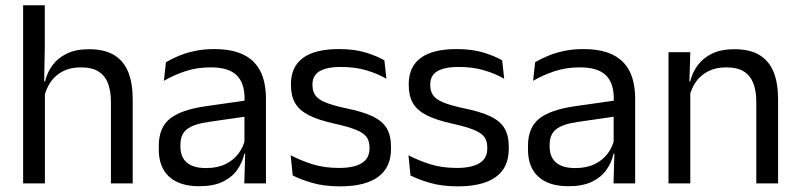

<svg xmlns="http://www.w3.org/2000/svg" viewBox="-20 -682 2973 714"><path d="M392.5 0V-303.5Q392.5 -343 381.8 -371.5Q371 -400 346.8 -415.8Q322.5 -431.5 280.5 -431.5Q242 -431.5 214 -417Q186 -402.5 168.8 -377.8Q151.5 -353 144.5 -321.5L126.5 -379H147.5Q155 -412 175 -439.2Q195 -466.5 228.8 -482.8Q262.5 -499 311 -499Q369 -499 404.8 -477Q440.5 -455 457 -413.8Q473.5 -372.5 473.5 -312.5V0ZM66 0V-662.5H146.5V-503.5L144 -363.5L147 -357V0Z M888.5 0 892 -118.5 889 -131V-286.5L889.5 -315Q889.5 -374.5 859.2 -403Q829 -431.5 763.5 -431.5Q711 -431.5 667.2 -416.5Q623.5 -401.5 589.5 -381.5L597 -450.5Q616 -462 642.2 -473.2Q668.5 -484.5 702.2 -492Q736 -499.5 776.5 -499.5Q829 -499.5 865.8 -486.8Q902.5 -474 925.2 -450Q948 -426 958.5 -392Q969 -358 969 -316V0ZM720.5 10.5Q648 10.5 609.2 -24.8Q570.5 -60 570.5 -125.5V-140Q570.5 -207.5 612.2 -240.8Q654 -274 745 -287L899.5 -309L904 -250L755 -228.5Q699 -220.5 675 -201.2Q651 -182 651 -144.5V-136.5Q651 -98 674.8 -77.5Q698.5 -57 746 -57Q788 -57 818 -71.5Q848 -86 866.5 -110.5Q885 -135 891.5 -165L904 -110H888.5Q881.5 -78 862.2 -50.5Q843 -23 808.5 -6.2Q774 10.5 720.5 10.5Z M1244.5 11Q1185.5 11 1141.5 -1.8Q1097.5 -14.5 1068.5 -29.5L1061 -104.5Q1097.5 -85.5 1141.2 -71.5Q1185 -57.5 1240.5 -57.5Q1297 -57.5 1325.5 -75.5Q1354 -93.5 1354 -129V-134.5Q1354 -157.5 1343.2 -172.5Q1332.5 -187.5 1304.5 -199Q1276.5 -210.5 1225 -222Q1163.5 -235.5 1128 -253.8Q1092.5 -272 1077.2 -299Q1062 -326 1062 -365V-369.5Q1062 -433.5 1106.5 -466.5Q1151 -499.5 1240.5 -499.5Q1298 -499.5 1340.2 -486.5Q1382.5 -473.5 1409.5 -457.5L1417 -389Q1384.5 -408 1342.5 -420.5Q1300.5 -433 1248 -433Q1210 -433 1186.5 -425.2Q1163 -417.5 1152.5 -403.2Q1142 -389 1142 -369V-365Q1142 -343 1152.5 -327.8Q1163 -312.5 1190.2 -301.2Q1217.5 -290 1266 -279.5Q1328.5 -267 1365.2 -249.5Q1402 -232 1418 -205.2Q1434 -178.5 1434 -136.5V-128Q1434 -59 1386 -24Q1338 11 1244.5 11Z M1682.5 11Q1623.5 11 1579.5 -1.8Q1535.5 -14.5 1506.5 -29.5L1499 -104.5Q1535.5 -85.5 1579.2 -71.5Q1623 -57.5 1678.5 -57.5Q1735 -57.5 1763.5 -75.5Q1792 -93.5 1792 -129V-134.5Q1792 -157.5 1781.2 -172.5Q1770.5 -187.5 1742.5 -199Q1714.5 -210.5 1663 -222Q1601.5 -235.5 1566 -253.8Q1530.5 -272 1515.2 -299Q1500 -326 1500 -365V-369.5Q1500 -433.5 1544.5 -466.5Q1589 -499.5 1678.5 -499.5Q1736 -499.5 1778.2 -486.5Q1820.5 -473.5 1847.5 -457.5L1855 -389Q1822.5 -408 1780.5 -420.5Q1738.5 -433 1686 -433Q1648 -433 1624.5 -425.2Q1601 -417.5 1590.5 -403.2Q1580 -389 1580 -369V-365Q1580 -343 1590.5 -327.8Q1601 -312.5 1628.2 -301.2Q1655.5 -290 1704 -279.5Q1766.5 -267 1803.2 -249.5Q1840 -232 1856 -205.2Q1872 -178.5 1872 -136.5V-128Q1872 -59 1824 -24Q1776 11 1682.5 11Z M2261.5 0 2265 -118.5 2262 -131V-286.5L2262.5 -315Q2262.5 -374.5 2232.2 -403Q2202 -431.5 2136.5 -431.5Q2084 -431.5 2040.2 -416.5Q1996.5 -401.5 1962.5 -381.5L1970 -450.5Q1989 -462 2015.2 -473.2Q2041.5 -484.5 2075.2 -492Q2109 -499.5 2149.5 -499.5Q2202 -499.5 2238.8 -486.8Q2275.5 -474 2298.2 -450Q2321 -426 2331.5 -392Q2342 -358 2342 -316V0ZM2093.5 10.5Q2021 10.5 1982.2 -24.8Q1943.5 -60 1943.5 -125.5V-140Q1943.5 -207.5 1985.2 -240.8Q2027 -274 2118 -287L2272.5 -309L2277 -250L2128 -228.5Q2072 -220.5 2048 -201.2Q2024 -182 2024 -144.5V-136.5Q2024 -98 2047.8 -77.5Q2071.5 -57 2119 -57Q2161 -57 2191 -71.5Q2221 -86 2239.5 -110.5Q2258 -135 2264.5 -165L2277 -110H2261.5Q2254.5 -78 2235.2 -50.5Q2216 -23 2181.5 -6.2Q2147 10.5 2093.5 10.5Z M2792.5 0V-303.5Q2792.5 -343 2781.8 -371.5Q2771 -400 2746.8 -415.8Q2722.5 -431.5 2680.5 -431.5Q2642 -431.5 2613.8 -417Q2585.5 -402.5 2568 -377.8Q2550.5 -353 2543.5 -321.5L2529 -379H2546.5Q2554.5 -412 2574.5 -439.2Q2594.5 -466.5 2628.2 -482.8Q2662 -499 2711 -499Q2769 -499 2804.8 -477Q2840.5 -455 2857 -413.8Q2873.5 -372.5 2873.5 -312.5V0ZM2466 0V-488H2547L2543.5 -371L2547 -366.5V0Z"/></svg>

Font: Anek Tamil Medium
Style: Regular
Weight: 400
Version: Version 1.003